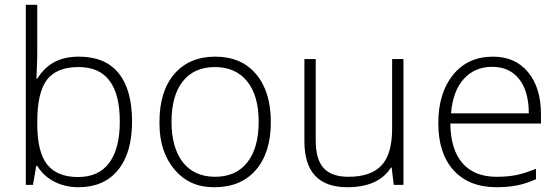

<svg xmlns="http://www.w3.org/2000/svg" viewBox="-20 -780 2360 810"><path d="M137.2 -759.8V-568.8Q137.2 -521.5 135.3 -489.7L133.8 -448.2H137.2Q167.5 -496.1 210.2 -518.6Q252.9 -541 313 -541Q423.8 -541 480.5 -471.2Q537.1 -401.4 537.1 -267.6Q537.1 -133.8 477.1 -62Q418.5 9.8 311 9.8Q254.4 9.8 209 -13.7Q163.6 -37.1 137.2 -80.1H132.8L119.1 0H88.9V-759.8ZM137.2 -266.1V-257.8Q137.2 -137.7 179.4 -85.4Q221.7 -33.2 309.3 -33.2Q397 -33.2 441.2 -93.5Q485.4 -153.8 485.4 -267.1Q485.4 -497.1 312 -497.1Q218.8 -497.1 178 -443.4Q137.2 -389.6 137.2 -266.1Z M652.8 -266.1Q652.8 -395.5 715.8 -468.3Q778.8 -541 888.4 -541Q998 -541 1060.3 -467.3Q1122.6 -393.6 1122.6 -264.9Q1122.6 -136.2 1059.6 -63.2Q996.6 9.8 885.7 9.8Q883.3 9.8 880.4 9.8Q779.3 9.8 716.1 -64.9Q652.8 -139.6 652.8 -258.8Q652.8 -262.7 652.8 -266.1ZM751.5 -95.2Q799.8 -34.2 887.7 -34.2Q975.6 -34.2 1023.4 -95.2Q1071.3 -156.2 1071.3 -266.4Q1071.3 -376.5 1022.7 -436.8Q974.1 -497.1 886.5 -497.1Q798.8 -497.1 751.2 -436.8Q703.6 -376.5 703.6 -266.8Q703.6 -157.2 751.5 -95.2Z M1682.1 0H1641.1L1632.3 -73.2H1629.4Q1577.1 9.8 1445.3 9.8Q1264.2 9.8 1264.2 -184.1V-530.8H1312V-187Q1312 -107.4 1345.5 -70.8Q1378.9 -34.2 1450.2 -34.2Q1544.4 -34.2 1589.4 -82Q1634.3 -129.9 1634.3 -237.8V-530.8H1682.1Z M2074.2 9.8Q1959 9.8 1893.6 -61.5Q1829.1 -132.8 1829.1 -260.3Q1829.1 -387.7 1891.4 -464.4Q1953.6 -541 2060.1 -541Q2153.8 -541 2208 -475.3Q2262.2 -409.7 2262.2 -297.9V-258.8H1879.9Q1880.9 -149.4 1930.9 -91.8Q1981 -34.2 2074.2 -34.2Q2120.6 -34.2 2155.8 -41Q2190.9 -47.9 2241.2 -67.9V-23.9Q2196.8 -4.4 2158.4 2.7Q2120.1 9.8 2074.2 9.8ZM2210.9 -301.8Q2210.9 -394 2170.4 -446Q2129.9 -498 2056.4 -498Q1982.9 -498 1936.8 -447.3Q1890.6 -396.5 1882.8 -301.8Z"/></svg>

Font: Open Sans Hebrew Light
Style: Regular
Weight: 300
Foundry: Ascender Corporation, Yanek Iontef
Version: Version 2.001;PS 002.001;hotconv 1.0.70;makeotf.lib2.5.58329